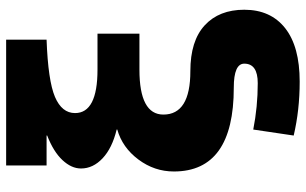

<svg xmlns="http://www.w3.org/2000/svg" viewBox="-210 -580 1020 641"><g transform="rotate(-90 300.5 -260.0)"><path d="M383 -135Q484 -135 536 -87Q588 -39 588 45Q588 133 526.5 181.5Q465 230 348 230Q253 230 168 210L188 75Q264 90 343 90Q408 90 408 45Q408 10 328 10Q48 10 48 -190Q48 -255 88 -308.5Q128 -362 188 -379V-381Q126 -396 92 -428Q58 -460 58 -500Q58 -532 86 -562Q114 -592 168 -613V-615H68V-750H488V-615Q351 -610 297 -587Q243 -564 243 -520Q243 -445 388 -445H508V-305H388Q238 -305 238 -225Q238 -135 383 -135Z"/></g></svg>

Font: Mplus 1p Black
Style: Regular
Weight: 900
Version: Version 1.061